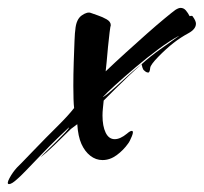

<svg xmlns="http://www.w3.org/2000/svg" viewBox="-63 -406 517 487"><path d="M-40 61Q-47 61 -39 46Q-31 31 -20 19Q-19 18 -8 7Q3 -4 19 -21Q35 -38 53 -56Q71 -74 85 -88Q98 -101 108 -112Q118 -123 125 -132Q124 -140 123.5 -154.5Q123 -169 123 -188Q123 -217 124 -248Q125 -279 126 -302.5Q127 -326 128 -330Q130 -357 144.5 -367Q159 -377 168 -373Q173 -371 185 -367Q197 -363 207.5 -357Q218 -351 218 -342Q217 -340 215 -324Q213 -308 211 -287.5Q209 -267 207.5 -249Q206 -231 205 -225Q228 -247 255.5 -272Q283 -297 309 -320Q335 -343 355 -359.5Q375 -376 382 -381Q390 -386 395 -386Q403 -386 408.5 -379.5Q414 -373 418 -365Q425 -367 426 -364Q434 -353 434 -346Q434 -332 414.5 -321.5Q395 -311 377 -297Q358 -282 338.5 -262Q319 -242 318 -234Q317 -222 313 -222Q308 -222 303 -227Q300 -229 298.5 -234Q297 -239 296 -243Q318 -263 343.5 -281Q369 -299 380 -307Q387 -312 390 -314Q393 -316 389 -314Q368 -303 339 -281.5Q310 -260 280.5 -235Q251 -210 228.5 -189.5Q206 -169 199 -161L198 -160Q198 -159 206 -165Q214 -171 217 -174Q228 -183 251.5 -205Q275 -227 296 -243Q282 -231 264 -214Q246 -197 229 -180Q212 -163 200 -151Q199 -140 198 -131Q197 -122 197 -113Q197 -86 205 -69.5Q213 -53 228 -53Q242 -53 259 -67Q267 -74 271 -74Q277 -74 271.5 -60.5Q266 -47 262 -42Q250 -25 233 -12.5Q216 0 197 0Q180 0 166 -11Q152 -22 143.5 -41Q135 -60 133 -91L117 -79Q97 -59 75 -38Q53 -17 40 -7Q44 -12 55.5 -23Q67 -34 80 -47Q93 -60 102.5 -70Q112 -80 112 -83Q102 -74 82 -54.5Q62 -35 41 -13Q20 9 3.5 26Q-13 43 -18 47Q-33 61 -40 61ZM218 -340V-342Q218 -343 218 -340Z"/></svg>

Font: Smooch
Style: Regular
Weight: 400
Designer: Robert E. Leuschke
Foundry: Robert E. Leuschke
Version: Version 1.010; ttfautohint (v1.8.3)